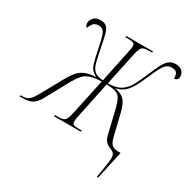

<svg xmlns="http://www.w3.org/2000/svg" viewBox="-254 -904 1277 1298"><g transform="rotate(30 384.5 -255.0)"><path d="M672 210Q680 159 687 117Q694 75 694 54Q694 29 685.5 18Q677 7 658 0Q636 -8 620 -22.5Q604 -37 596 -68L551 -255Q540 -299 527 -322.5Q514 -346 489 -354.5Q464 -363 417 -364L361 -96Q352 -55 352 -39Q352 -20 363.5 -15Q375 -10 401 -10H427L425 0H216L218 -10H246Q270 -10 283 -15.5Q296 -21 304 -37.5Q312 -54 319 -87L378 -364Q324 -363 291.5 -352Q259 -341 238.5 -318Q218 -295 197 -258L97 -75Q73 -32 46.5 -16Q20 0 -27 0H-53L-50 -10H-35Q-6 -10 12 -23Q30 -36 52 -75L149 -250Q172 -292 195 -318Q218 -344 250 -356.5Q282 -369 332 -372Q307 -384 293 -399.5Q279 -415 269.5 -448.5Q260 -482 247 -547Q234 -616 220.5 -649.5Q207 -683 171 -683Q150 -683 135 -670.5Q120 -658 110 -627Q95 -638 95 -657Q95 -680 112.5 -700Q130 -720 167 -720Q199 -720 215 -703Q231 -686 240 -649.5Q249 -613 260 -555Q272 -495 281 -458.5Q290 -422 308 -402Q320 -389 338.5 -383Q357 -377 381 -375L433 -625Q438 -648 439.5 -658.5Q441 -669 441 -675Q441 -693 429.5 -698.5Q418 -704 392 -704H366L368 -714H577L575 -704H547Q523 -704 509.5 -698.5Q496 -693 488 -676Q480 -659 473 -625L420 -374Q481 -375 517 -396Q553 -418 576 -459.5Q599 -501 624 -560Q645 -610 662 -645Q679 -680 700 -698.5Q721 -717 754 -717Q789 -717 805.5 -699Q822 -681 822 -659Q822 -640 812.5 -633Q803 -626 792 -625Q792 -652 782.5 -667.5Q773 -683 744 -683Q707 -683 685.5 -651.5Q664 -620 637 -554Q615 -503 594.5 -464.5Q574 -426 546.5 -402Q519 -378 478 -370Q524 -364 551 -339.5Q578 -315 595 -247L635 -81Q645 -38 663 -24Q681 -10 708 -10H730L682 210Z"/></g></svg>

Font: Noto Serif Display Condensed ExtraLight
Style: Italic
Weight: 200
Width: 3
Italic angle: -12°
Designer: Monotype Design Team
Foundry: Monotype Imaging Inc.
Version: Version 2.009